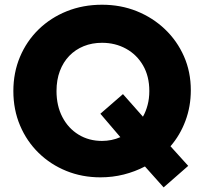

<svg xmlns="http://www.w3.org/2000/svg" viewBox="-20 -735 863 812"><path d="M672 57.5 593 -31Q551 -9 503.5 3Q456 15 404.5 15Q327.5 15 260.8 -12Q194 -39 143.5 -88.2Q93 -137.5 64.8 -204.2Q36.5 -271 36.5 -350Q36.5 -428 64.5 -494.5Q92.5 -561 143.2 -610.5Q194 -660 262.5 -687.5Q331 -715 411.5 -715Q490.5 -715 558.2 -687.8Q626 -660.5 677.5 -611.5Q729 -562.5 758 -496.8Q787 -431 787 -353.5Q787 -284.5 764.2 -223.8Q741.5 -163 701 -116.5L776 -33.5ZM411.5 -139Q431.5 -139 451.2 -143Q471 -147 489 -155L404.5 -254L500 -337L584.5 -241.5Q597 -263.5 604.2 -290.8Q611.5 -318 611.5 -350Q611.5 -412.5 585 -458.2Q558.5 -504 513 -529Q467.5 -554 411.5 -554Q369.5 -554 334.2 -539.8Q299 -525.5 273.2 -499Q247.5 -472.5 233.2 -434.8Q219 -397 219 -350Q219 -287.5 243.8 -240Q268.5 -192.5 312 -165.8Q355.5 -139 411.5 -139Z"/></svg>

Font: Geologica Roman ExtraBold
Style: Regular
Weight: 800
Designer: Sindre Bremnes, Frode Helland
Foundry: Monokrom Skriftforlag AS
Version: Version 1.010;gftools[0.9.28]